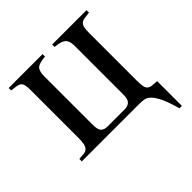

<svg xmlns="http://www.w3.org/2000/svg" viewBox="-161 -574 834 834"><g transform="rotate(-45 256.5 -156.5)"><path d="M491 -435Q472 -433 460 -431Q448 -429 441 -422.5Q434 -416 431.5 -404Q429 -392 429 -372V-80Q429 -57 431.5 -44Q434 -31 441 -25Q448 -19 460 -17.5Q472 -16 490 -15V137H475Q461 86 447.5 58Q434 30 420.5 17Q407 4 393 2Q379 0 363 0H12V-15Q30 -16 42 -17.5Q54 -19 61 -26Q68 -33 71 -46Q74 -59 74 -82V-375Q74 -395 71.5 -406.5Q69 -418 62 -423.5Q55 -429 43 -431Q31 -433 13 -435V-450H221V-435Q183 -432 170.5 -420.5Q158 -409 158 -376V-78Q158 -49 168 -38.5Q178 -28 198 -28H303Q323 -28 334 -38.5Q345 -49 345 -78V-378Q345 -407 331.5 -419.5Q318 -432 280 -435V-450H491Z"/></g></svg>

Font: STIXGeneralUnicodeRegular
Style: Regular
Weight: 400
Designer: MicroPress Inc., with final additions and corrections provided by Coen Hoffman, Elsevier (retired)
Version: Version 1.1.0